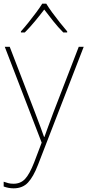

<svg xmlns="http://www.w3.org/2000/svg" viewBox="-26 -783 476 1046"><path d="M0 -528H27L164 -172Q182 -124 194.5 -91Q207 -58 214 -37H216Q224 -59 235.5 -91Q247 -123 264 -168L403 -528H430L181 115Q156 180 126.5 211.5Q97 243 48 243Q21 243 -6 233V207Q8 212 20 215Q32 218 48 218Q86 218 110.5 192Q135 166 160 102L201 -6ZM226 -763Q238 -743 258 -715.5Q278 -688 300 -660.5Q322 -633 340 -612V-606H319Q291 -634 263.5 -668.5Q236 -703 215 -731Q194 -703 165.5 -668.5Q137 -634 109 -606H88V-612Q107 -633 129 -660.5Q151 -688 171.5 -715.5Q192 -743 204 -763Z"/></svg>

Font: Noto Sans Syriac Western Thin
Style: Regular
Weight: 100
Designer: Patrick Giasson and the Monotype Design Team
Foundry: Monotype Imaging Inc.
Version: Version 3.000; ttfautohint (v1.8.4.7-5d5b)